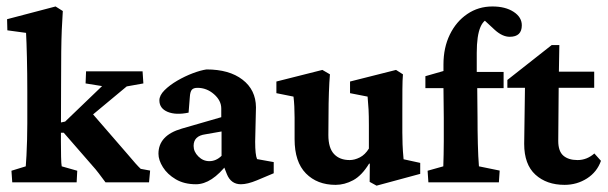

<svg xmlns="http://www.w3.org/2000/svg" viewBox="-20 -567 1889 597"><path d="M18.1 0 15.6 -36.1 60.1 -49.8Q61 -61 62.3 -83.5Q63.5 -106 64.2 -132.6Q64.9 -159.2 64.9 -183.1V-282.2Q64.9 -338.4 63.7 -388.4Q62.5 -438.5 61 -464.8L2.9 -472.7L2 -507.3L152.8 -546.9L175.3 -532.7Q173.3 -502.9 172.1 -474.4Q170.9 -445.8 170.4 -405.8Q169.9 -365.7 169.9 -302.7L169.4 -127.4Q169.4 -102.5 169.9 -79.8Q170.4 -57.1 171.9 -49.8L220.2 -36.1L218.3 0ZM443.4 0H308.1Q296.4 -15.6 286.9 -28.3Q277.3 -41 266.6 -52.7L178.2 -154.3H158.7L159.7 -184.1L182.6 -189L297.4 -299.3L246.1 -307.6L247.6 -345.2H423.3L425.8 -307.6L374 -298.3L246.1 -191.9L255.4 -227.5L375.5 -88.9Q390.6 -70.8 401.1 -59.1Q411.6 -47.4 417.5 -42L446.8 -36.6Z M589.4 5.9Q552.7 5.9 526.6 -9.5Q500.5 -24.9 486.6 -47.1Q472.7 -69.3 472.7 -88.9Q472.7 -146 544.9 -167L668 -202.6V-229.5Q668 -254.4 645.3 -274.2Q622.6 -293.9 594.2 -293.9Q581.5 -293.9 576.4 -287.8Q571.3 -281.7 570.3 -266.1L566.4 -216.8Q526.9 -208.5 501.2 -219.2Q475.6 -230 475.6 -254.9Q475.6 -270.5 491.5 -286.4Q507.3 -302.2 531.2 -316.2Q555.2 -330.1 579.8 -339.4Q604.5 -348.6 622.1 -351.1Q692.9 -351.1 734.1 -319.3Q775.4 -287.6 775.9 -233.4L773.4 -126.5Q773.4 -85.4 779.3 -72.3L831.1 -63V-28.3L778.8 -6.3Q749.5 5.9 729 5.9Q698.2 5.9 685.5 -25.4L671.4 -61.5L688 -58.6Q638.2 5.9 589.4 5.9ZM630.9 -65.9Q651.9 -65.9 668.9 -82.5V-158.2L618.7 -149.4Q582 -144.5 582 -113.3Q582 -95.2 596.7 -80.6Q611.3 -65.9 630.9 -65.9Z M1234.9 -71.8 1286.6 -60.5V-26.4L1150.9 10.3L1129.4 -1.5L1129.9 -57.6L1127.9 -58.6Q1105 -21 1078.1 -6.6Q1051.3 7.8 1023.4 7.8Q966.3 7.8 931.2 -27.8Q896 -63.5 896 -134.3V-201.2Q896 -238.3 892.6 -266.6L839.4 -277.3V-313.5L982.4 -349.6L1005.9 -335.9Q1003.9 -313 1002.7 -279.1Q1001.5 -245.1 1001.5 -210.9L1001 -147Q1001 -106.9 1018.6 -88.1Q1036.1 -69.3 1067.4 -69.3Q1082.5 -69.3 1098.9 -77.6Q1115.2 -85.9 1127 -105V-177.2Q1127 -207.5 1126 -226.3Q1125 -245.1 1123 -266.6L1068.4 -277.3V-313.5L1211.4 -349.6L1232.9 -335.9Q1231.4 -317.9 1231.2 -290Q1231 -262.2 1231 -218.8V-155.3Q1231 -138.2 1231.7 -118.2Q1232.4 -98.1 1234.9 -71.8Z M1531.2 0H1312L1309.6 -36.1L1358.4 -49.8Q1358.9 -70.3 1359.4 -86.7Q1359.9 -103 1359.9 -127.9Q1359.9 -152.8 1359.9 -200.2L1358.9 -293V-366.7Q1358.9 -418.9 1378.7 -459.5Q1398.4 -500 1432.9 -523.4Q1467.3 -546.9 1511.2 -546.9Q1551.3 -546.9 1576.9 -530.3Q1602.5 -513.7 1602.5 -488.3Q1602.5 -452.6 1564.9 -452.6Q1542.5 -452.6 1519 -473.6L1473.6 -515.6L1509.3 -510.3Q1462.4 -510.3 1462.4 -402.8V-343.3L1463.9 -293L1464.8 -201.2Q1464.8 -161.1 1465.8 -120.1Q1466.8 -79.1 1469.2 -49.8L1533.7 -36.6ZM1302.7 -293V-330.1L1358.9 -346.2L1404.3 -343.3H1545.9V-293Z M1848.6 -66.9Q1836.4 -32.2 1805.2 -12.2Q1773.9 7.8 1735.4 7.8Q1679.7 7.8 1644.8 -23.9Q1609.9 -55.7 1609.9 -119.6L1612.3 -293.9H1557.6V-318.4L1695.3 -426.8H1719.2L1717.3 -314.5L1715.8 -128.9Q1715.8 -96.7 1731.7 -83Q1747.6 -69.3 1775.9 -69.3Q1804.7 -69.3 1828.1 -89.8ZM1680.2 -293.9V-344.2H1827.6V-293.9Z"/></svg>

Font: Lateef
Style: Bold
Weight: 700
Designer: SIL International
Foundry: SIL International
Version: Version 4.200